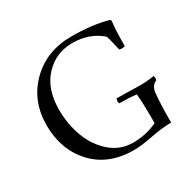

<svg xmlns="http://www.w3.org/2000/svg" viewBox="-162 -917 1140 1118"><g transform="rotate(-30 408.5 -358.0)"><path d="M495 -292 655 -289Q702 -289 747 -297Q751 -287 751 -280L749 -268Q711 -252 707 -203Q700 -135 700 -11Q640 -11 561 4.5Q482 20 435 20Q263 20 163.5 -87.5Q64 -195 64 -358.5Q64 -522 172 -629Q280 -736 448 -736Q584 -736 689 -707Q696 -705 696 -700Q696 -695 695.5 -687Q695 -679 693.5 -664.5Q692 -650 691 -632Q689 -594 689 -532Q682 -528 670 -528Q658 -528 651 -531Q633 -612 625 -632Q546 -700 433.5 -700Q321 -700 246.5 -620Q172 -540 172 -401Q172 -303 204.5 -217Q237 -131 301.5 -75.5Q366 -20 451.5 -20Q537 -20 615 -56V-117Q615 -192 609 -253Q558 -259 495 -259Q491 -266 491 -275Z"/></g></svg>

Font: Rosarivo
Style: Regular
Weight: 400
Designer: Pablo Ugerman
Foundry: Pablo Ugerman
Version: Version 1.003